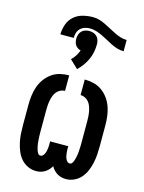

<svg xmlns="http://www.w3.org/2000/svg" viewBox="-126 -921 753 1003"><g transform="rotate(15 250.0 -419.0)"><path d="M169 8Q146 8 124.5 -2Q103 -12 88 -29.5Q73 -47 64 -68.5Q55 -90 50 -113Q45 -136 43.5 -159Q42 -182 42 -205V-315Q42 -340 45 -365Q48 -390 56 -413.5Q64 -437 78.5 -457.5Q93 -478 113.5 -493Q134 -508 158.5 -514Q183 -520 208 -520V-436Q195 -436 183 -430Q171 -424 163 -414Q155 -404 150.5 -391.5Q146 -379 143.5 -366.5Q141 -354 140 -341Q139 -328 139 -315V-205Q139 -196 139 -187.5Q139 -179 139.5 -170Q140 -161 140.5 -152.5Q141 -144 142 -135Q143 -126 145 -117.5Q147 -109 149.5 -100.5Q152 -92 157 -84Q162 -76 171 -76Q179 -76 184.5 -82Q190 -88 193 -95Q196 -102 197.5 -109.5Q199 -117 200 -125Q201 -133 201 -140.5Q201 -148 201 -156V-161H299V-156Q299 -148 299 -140.5Q299 -133 300 -125Q301 -117 302.5 -109.5Q304 -102 307 -95Q310 -88 315.5 -82Q321 -76 329 -76Q338 -76 343 -84Q348 -92 350.5 -100.5Q353 -109 355 -117.5Q357 -126 358 -135Q359 -144 359.5 -152.5Q360 -161 360.5 -170Q361 -179 361 -187.5Q361 -196 361 -205V-315Q361 -328 360 -341Q359 -354 356.5 -366.5Q354 -379 349.5 -391.5Q345 -404 337 -414Q329 -424 317 -430Q305 -436 292 -436V-520Q317 -520 341.5 -514Q366 -508 386.5 -493Q407 -478 421.5 -457.5Q436 -437 444 -413.5Q452 -390 455 -365Q458 -340 458 -315V-205Q458 -182 456.5 -159Q455 -136 450 -113Q445 -90 436 -68.5Q427 -47 412 -29.5Q397 -12 375.5 -2Q354 8 331 8Q318 8 306 5Q294 2 283.5 -4.5Q273 -11 264.5 -20Q256 -29 250 -40Q244 -29 235.5 -20Q227 -11 216.5 -4.5Q206 2 194 5Q182 8 169 8ZM180 -715H108Q108 -742 117.5 -769Q127 -796 147.5 -814Q168 -832 195.5 -839Q223 -846 250 -846Q268 -846 285 -841Q302 -836 318 -828Q334 -820 350 -811.5Q366 -803 382 -795Q398 -787 415 -781.5Q432 -776 450 -776V-715Q432 -715 415 -720Q398 -725 382 -733Q366 -741 350 -750Q334 -759 318 -766.5Q302 -774 285 -779.5Q268 -785 250 -785Q236 -785 222 -780.5Q208 -776 198 -766Q188 -756 184 -742.5Q180 -729 180 -715ZM239 -562 195 -604Q208 -616 217 -630.5Q226 -645 232 -661Q223 -663 215.5 -668Q208 -673 203 -680.5Q198 -688 196 -697Q194 -706 194 -715Q194 -726 197.5 -737Q201 -748 209 -756Q217 -764 228 -767.5Q239 -771 250 -771Q261 -771 272 -767.5Q283 -764 291 -756Q299 -748 302.5 -737Q306 -726 306 -715Q306 -693 302 -672Q298 -651 289 -631.5Q280 -612 267.5 -594.5Q255 -577 239 -562Z"/></g></svg>

Font: Moesevka
Style: Bold
Weight: 700
Monospace: yes
Designer: Belleve Invis
Foundry: Belleve Invis
Version: Version 32.5.0; ttfautohint (v1.8.4)